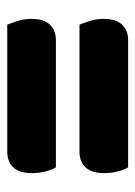

<svg xmlns="http://www.w3.org/2000/svg" viewBox="58 -560 373 529"><g transform="rotate(-90 244.5 -295.5)"><path d="M48 -328Q41 -339 36.5 -357Q32 -375 32 -393Q32 -429 48 -445.5Q64 -462 91 -462H441Q446 -450 451.5 -432.5Q457 -415 457 -396Q457 -361 441 -344.5Q425 -328 399 -328ZM48 -129Q41 -140 36.5 -158Q32 -176 32 -194Q32 -230 48 -246.5Q64 -263 91 -263H441Q446 -251 451.5 -233.5Q457 -216 457 -197Q457 -162 441 -145.5Q425 -129 399 -129Z"/></g></svg>

Font: BALOOCHETTANREGULAR
Style: Book
Weight: 400
Designer: Maithili Shingre and Ek Type
Foundry: Ek Type
Version: Version 1.100;PS 1.000;hotconv 1.0.88;makeotf.lib2.5.647800;